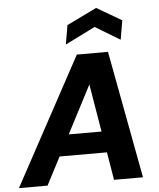

<svg xmlns="http://www.w3.org/2000/svg" viewBox="-84 -998 872 1050"><g transform="rotate(-5 351.5 -472.5)"><path d="M-23 0 356 -700H527L658 0H499L410 -531L134 0ZM115 -153 175 -269H543L561 -153ZM301 -760 319 -865 483 -945 620 -865 602 -760 466 -842Z"/></g></svg>

Font: DM Sans 9pt Black
Style: Italic
Weight: 900
Italic angle: -10°
Version: Version 4.004;gftools[0.9.30]